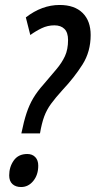

<svg xmlns="http://www.w3.org/2000/svg" viewBox="-20 -744 385 773"><path d="M66 -207Q76 -256 87 -289Q98 -322 114 -349Q130 -376 156 -405Q184 -438 206.5 -464.5Q229 -491 241.5 -518Q254 -545 254 -583Q254 -613 239.5 -627.5Q225 -642 199 -642Q172 -642 148 -630.5Q124 -619 102 -603L84 -674Q149 -724 220 -724Q280 -724 312.5 -692Q345 -660 345 -603Q345 -536 312 -484Q279 -432 232 -382Q203 -350 185.5 -326Q168 -302 158 -275Q148 -248 141 -207ZM65 9Q43 9 30 -3Q17 -15 17 -38Q17 -72 35.5 -98Q54 -124 90 -124Q110 -124 122 -111.5Q134 -99 134 -77Q134 -40 114 -15.5Q94 9 65 9Z"/></svg>

Font: Noto Sans ExtraCondensed Medium
Style: Italic
Weight: 500
Width: 2
Italic angle: -12°
Designer: Monotype Design Team
Foundry: Monotype Imaging Inc.
Version: Version 2.013; ttfautohint (v1.8.4.7-5d5b)